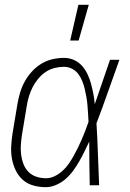

<svg xmlns="http://www.w3.org/2000/svg" viewBox="-20 -768 540 796"><path d="M170 8Q143 8 118 1Q93 -6 74.5 -22.5Q56 -39 45 -62Q34 -85 29.5 -110Q25 -135 26.5 -162Q28 -189 32 -215L52 -335Q56 -359 63 -383Q70 -407 82 -429Q94 -451 111.5 -470.5Q129 -490 151 -503.5Q173 -517 197.5 -522.5Q222 -528 245 -528Q268 -528 287.5 -519Q307 -510 320.5 -494.5Q334 -479 343 -460Q352 -441 357.5 -420.5Q363 -400 367 -379Q371 -358 373 -336Q389 -382 404.5 -428Q420 -474 436 -520H475Q451 -454 428 -388Q405 -322 380 -257Q384 -193 386 -128.5Q388 -64 391 0H352Q351 -45 350.5 -90.5Q350 -136 350 -181Q340 -160 330 -139.5Q320 -119 308.5 -99Q297 -79 283.5 -60.5Q270 -42 252.5 -26.5Q235 -11 213 -1.5Q191 8 170 8ZM171 -29Q189 -29 206.5 -37.5Q224 -46 239 -59.5Q254 -73 265 -89Q276 -105 285.5 -122Q295 -139 303.5 -156.5Q312 -174 319.5 -191.5Q327 -209 334 -227Q341 -245 347 -263Q346 -281 345 -298.5Q344 -316 342.5 -333Q341 -350 338 -367Q335 -384 331 -400.5Q327 -417 320.5 -433Q314 -449 304 -462Q294 -475 278.5 -483Q263 -491 245 -491Q226 -491 206 -486Q186 -481 169 -469.5Q152 -458 138 -441Q124 -424 115 -406Q106 -388 100 -368.5Q94 -349 91 -329L71 -209Q68 -189 66.5 -168Q65 -147 67.5 -127Q70 -107 77 -88.5Q84 -70 97.5 -56Q111 -42 130.5 -35.5Q150 -29 171 -29ZM271 -600 305 -748H348L306 -600Z"/></svg>

Font: Iosevka Term Curly Extralight
Style: Italic
Weight: 200
Italic angle: -9°
Designer: Belleve Invis
Foundry: Belleve Invis
Version: Version 32.3.0